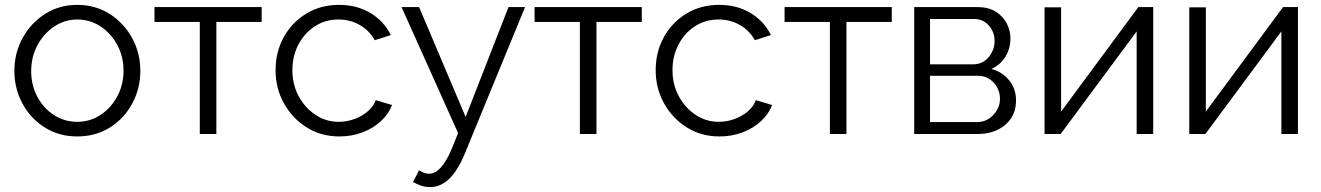

<svg xmlns="http://www.w3.org/2000/svg" viewBox="-20 -550 5421 788"><path d="M297 10Q222 10 163.5 -27Q105 -64 72 -125.5Q39 -187 39 -259Q39 -332 72.5 -393.5Q106 -455 164.5 -492.5Q223 -530 297 -530Q372 -530 430.5 -492.5Q489 -455 522.5 -393.5Q556 -332 556 -259Q556 -187 523 -125.5Q490 -64 431.5 -27Q373 10 297 10ZM108 -258Q108 -200 133.5 -152.5Q159 -105 202 -77.5Q245 -50 297 -50Q349 -50 392 -78Q435 -106 461 -154Q487 -202 487 -260Q487 -318 461 -366Q435 -414 392 -442Q349 -470 297 -470Q246 -470 203 -441.5Q160 -413 134 -365Q108 -317 108 -258Z M800 0V-460H614V-521H1054V-460H868V0Z M1373 10Q1297 10 1238 -27.5Q1179 -65 1145 -126.5Q1111 -188 1111 -262Q1111 -336 1144 -396.5Q1177 -457 1236 -493.5Q1295 -530 1372 -530Q1445 -530 1500.5 -496.5Q1556 -463 1584 -406L1518 -385Q1496 -425 1456.5 -447.5Q1417 -470 1369 -470Q1316 -470 1273.5 -443Q1231 -416 1205.5 -368.5Q1180 -321 1180 -262Q1180 -203 1206 -155Q1232 -107 1275 -78.5Q1318 -50 1370 -50Q1404 -50 1436 -62Q1468 -74 1491 -94.5Q1514 -115 1522 -139L1589 -119Q1575 -82 1543 -52.5Q1511 -23 1467 -6.5Q1423 10 1373 10Z M1745 218Q1712 218 1675 197L1700 149Q1721 163 1741 163Q1791 163 1834 61L1860 -4L1628 -521H1700L1891 -70L2067 -521H2135L1887 82Q1857 153 1822 185.5Q1787 218 1745 218Z M2360 0V-460H2174V-521H2614V-460H2428V0Z M2933 10Q2857 10 2798 -27.5Q2739 -65 2705 -126.5Q2671 -188 2671 -262Q2671 -336 2704 -396.5Q2737 -457 2796 -493.5Q2855 -530 2932 -530Q3005 -530 3060.5 -496.5Q3116 -463 3144 -406L3078 -385Q3056 -425 3016.5 -447.5Q2977 -470 2929 -470Q2876 -470 2833.5 -443Q2791 -416 2765.5 -368.5Q2740 -321 2740 -262Q2740 -203 2766 -155Q2792 -107 2835 -78.5Q2878 -50 2930 -50Q2964 -50 2996 -62Q3028 -74 3051 -94.5Q3074 -115 3082 -139L3149 -119Q3135 -82 3103 -52.5Q3071 -23 3027 -6.5Q2983 10 2933 10Z M3386 0V-460H3200V-521H3640V-460H3454V0Z M3732 0V-521H3992Q4036 -521 4066 -502.5Q4096 -484 4111.5 -454.5Q4127 -425 4127 -393Q4127 -351 4106.5 -317.5Q4086 -284 4049 -267Q4094 -255 4122 -220Q4150 -185 4150 -138Q4150 -75 4105.5 -37.5Q4061 0 3992 0ZM3797 -286H3974Q4013 -286 4037.5 -315.5Q4062 -345 4062 -382Q4062 -418 4038.5 -445Q4015 -472 3978 -472H3797ZM3797 -49H3990Q4030 -49 4057 -78.5Q4084 -108 4084 -144Q4084 -183 4058 -211Q4032 -239 3994 -239H3797Z M4267 0V-520H4335V-92L4652 -521H4713V0H4645V-421L4333 0Z M4861 0V-520H4929V-92L5246 -521H5307V0H5239V-421L4927 0Z"/></svg>

Font: Raleway
Style: Regular
Weight: 400
Designer: Matt McInerney, Pablo Impallari, Rodrigo Fuenzalida
Foundry: Matt McInerney, Pablo Impallari, Rodrigo Fuenzalida
Version: Version 4.101;RELEASE